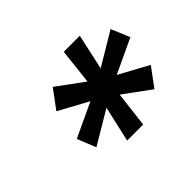

<svg xmlns="http://www.w3.org/2000/svg" viewBox="-93 -887 730 730"><g transform="rotate(-45 271.5 -522.5)"><path d="M235.4 -318.2H321.7L338.8 -462L446.7 -382.8L502.5 -458.1L383.9 -522.7L522 -587.4L490.8 -662.6L358.3 -583.5L389.9 -727.3H303.6L287.6 -583.5L179.7 -662.6L123.9 -587.4L242.5 -522.7L104.4 -458.1L134.6 -382.8L268.1 -462Z"/></g></svg>

Font: TID UI Semi Bold
Style: Italic
Weight: 600
Italic angle: -9.39999°
Designer: The TID Project Authors
Foundry: Bakken & Bæck
Version: Version 1.001;hotconv 1.0.109;makeotfexe 2.5.65596